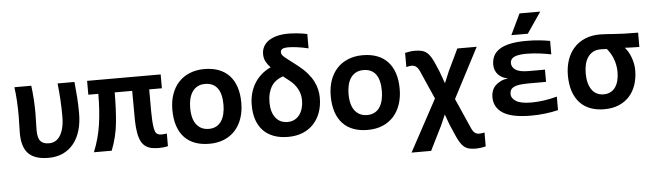

<svg xmlns="http://www.w3.org/2000/svg" viewBox="-53 -912 4503 1328"><g transform="rotate(-5 2199.0 -247.5)"><path d="M490.2 -277.8Q490.2 -212.4 474.6 -159.2Q459 -106 428.7 -68.1Q398.4 -30.3 354.5 -9.5Q310.5 11.2 253.4 11.2Q158.2 11.2 114 -33.9Q69.8 -79.1 69.8 -177.2Q69.8 -207.5 71 -236.8Q72.3 -266.1 72.3 -296.4Q72.3 -345.7 69.6 -396.2Q66.9 -446.8 60.1 -496.1H177.2Q183.6 -448.7 186.5 -400.4Q189.5 -352.1 189.5 -304.7Q189.5 -273.9 188.2 -245.1Q187 -216.3 187 -188.5Q187 -162.1 191.2 -143.1Q195.3 -124 204.8 -112.1Q214.4 -100.1 229.2 -94.5Q244.1 -88.9 266.1 -88.9Q289.1 -88.9 308.6 -99.4Q328.1 -109.9 342.5 -132.1Q356.9 -154.3 365 -188.2Q373 -222.2 373 -269Q373 -326.7 369.6 -382.8Q366.2 -439 359.9 -496.1H477.1Q482.9 -440.4 486.6 -387Q490.2 -333.5 490.2 -277.8Z M1082.5 2.9Q1070.8 5.9 1054.4 7.8Q1038.1 9.8 1021.5 9.8Q997.6 9.8 974.9 6.3Q952.1 2.9 932.1 -9.3Q912.1 -21.5 898.7 -45.2Q885.3 -68.8 878.4 -107.2Q871.6 -145.5 870.6 -193.8Q869.6 -242.2 869.6 -399.9H748Q748 -285.6 738.5 -189.2Q729 -92.8 692.4 0H568.8Q606.4 -92.3 620.4 -188.7Q634.3 -285.2 634.3 -399.9H564.9V-496.1H1075.7V-399.9H987.8Q987.8 -282.7 987.8 -250.2Q987.8 -217.8 989.7 -183.6Q991.7 -149.4 996.3 -127Q1001 -104.5 1008.5 -95.7Q1016.1 -86.9 1025.4 -84.5Q1034.7 -82 1044.4 -82Q1053.2 -82 1063 -82.8Q1072.8 -83.5 1082.5 -85Z M1614.3 -252Q1614.3 -193.4 1597.7 -144.8Q1581.1 -96.2 1549.8 -61.5Q1518.6 -26.9 1473.1 -7.8Q1427.7 11.2 1369.6 11.2Q1314.5 11.2 1271 -4.9Q1227.5 -21 1197.3 -53Q1167 -85 1150.9 -133.1Q1134.8 -181.2 1134.8 -245.1Q1134.8 -304.2 1151.6 -352.5Q1168.5 -400.9 1200 -435.1Q1231.4 -469.2 1276.9 -488Q1322.3 -506.8 1379.4 -506.8Q1435.1 -506.8 1478.5 -490.5Q1522 -474.1 1552.2 -441.9Q1582.5 -409.7 1598.4 -362.1Q1614.3 -314.5 1614.3 -252ZM1490.2 -249Q1490.2 -326.2 1461.2 -365Q1432.1 -403.8 1375.5 -403.8Q1344.2 -403.8 1322.3 -391.6Q1300.3 -379.4 1286.1 -358.2Q1272 -336.9 1265.4 -308.6Q1258.8 -280.3 1258.8 -248Q1258.8 -170.4 1290 -131.1Q1321.3 -91.8 1375.5 -91.8Q1405.3 -91.8 1427.2 -103.8Q1449.2 -115.7 1462.9 -137Q1476.6 -158.2 1483.4 -187Q1490.2 -215.8 1490.2 -249Z M1837.9 -479Q1818.8 -497.6 1806.2 -521Q1793.5 -544.4 1793.5 -573.7Q1793.5 -601.6 1805.4 -624.8Q1817.4 -647.9 1840.8 -664.8Q1864.3 -681.6 1899.2 -690.9Q1934.1 -700.2 1980.5 -700.2Q2006.3 -700.2 2042.2 -696.8Q2078.1 -693.4 2110.4 -686V-586.4Q2070.8 -596.2 2033.7 -601.1Q1996.6 -606 1972.7 -606Q1941.4 -606 1929.4 -598.4Q1917.5 -590.8 1917.5 -576.2Q1917.5 -563.5 1927.2 -552.5Q1937 -541.5 1954.1 -528.8L2029.3 -470.7Q2065.9 -441.9 2090.8 -412.8Q2115.7 -383.8 2130.6 -354.5Q2145.5 -325.2 2151.9 -296.4Q2158.2 -267.6 2158.2 -240.2Q2158.2 -183.6 2141.6 -137.7Q2125 -91.8 2093.8 -58.3Q2062.5 -24.9 2017.8 -6.8Q1973.1 11.2 1917 11.2Q1861.8 11.2 1818.8 -4.4Q1775.9 -20 1745.8 -50.5Q1715.8 -81.1 1700.2 -125.7Q1684.6 -170.4 1684.6 -229Q1684.6 -272.9 1695.1 -311.3Q1705.6 -349.6 1725.3 -381.3Q1745.1 -413.1 1773.4 -437.7Q1801.8 -462.4 1837.9 -479ZM1917.5 -408.7Q1890.1 -399.9 1869.9 -385Q1849.6 -370.1 1836.7 -349.6Q1823.7 -329.1 1816.2 -301.3Q1808.6 -273.4 1808.6 -236.8Q1808.6 -170.4 1838.6 -131.1Q1868.7 -91.8 1922.4 -91.8Q1949.7 -91.8 1970.7 -103Q1991.7 -114.3 2005.9 -133.5Q2020 -152.8 2027.1 -178.5Q2034.2 -204.1 2034.2 -232.9Q2034.2 -274.4 2015.1 -310.8Q1996.1 -347.2 1958.5 -376.5Z M2713.9 -252Q2713.9 -193.4 2697.3 -144.8Q2680.7 -96.2 2649.4 -61.5Q2618.2 -26.9 2572.8 -7.8Q2527.3 11.2 2469.2 11.2Q2414.1 11.2 2370.6 -4.9Q2327.1 -21 2296.9 -53Q2266.6 -85 2250.5 -133.1Q2234.4 -181.2 2234.4 -245.1Q2234.4 -304.2 2251.2 -352.5Q2268.1 -400.9 2299.6 -435.1Q2331.1 -469.2 2376.5 -488Q2421.9 -506.8 2479 -506.8Q2534.7 -506.8 2578.1 -490.5Q2621.6 -474.1 2651.9 -441.9Q2682.1 -409.7 2698 -362.1Q2713.9 -314.5 2713.9 -252ZM2589.8 -249Q2589.8 -326.2 2560.8 -365Q2531.7 -403.8 2475.1 -403.8Q2443.8 -403.8 2421.9 -391.6Q2399.9 -379.4 2385.7 -358.2Q2371.6 -336.9 2365 -308.6Q2358.4 -280.3 2358.4 -248Q2358.4 -170.4 2389.6 -131.1Q2420.9 -91.8 2475.1 -91.8Q2504.9 -91.8 2526.9 -103.8Q2548.8 -115.7 2562.5 -137Q2576.2 -158.2 2583 -187Q2589.8 -215.8 2589.8 -249Z M2866.2 -357.9Q2854 -385.7 2840.3 -395.3Q2826.7 -404.8 2811 -404.8Q2795.4 -404.8 2772.9 -398.9V-497.1Q2788.1 -501 2806.2 -503.4Q2824.2 -505.9 2839.8 -505.9Q2868.2 -505.9 2888.2 -501Q2908.2 -496.1 2923.6 -483.6Q2939 -471.2 2951.9 -449.7Q2964.8 -428.2 2979 -395L2999.5 -346.2L3029.3 -264.2L3063 -344.7L3135.3 -496.1H3270L3088.9 -148.9L3182.1 62Q3192.4 85.4 3205.3 94.7Q3218.3 104 3233.9 104Q3243.2 104 3252.7 102.8Q3262.2 101.6 3272 99.1V195.8Q3251.5 200.7 3233.9 202.9Q3216.3 205.1 3204.1 205.1Q3176.3 205.1 3156.5 200.2Q3136.7 195.3 3121.8 183.1Q3106.9 170.9 3094.5 150.6Q3082 130.4 3068.8 100.1L3036.1 24.4L3009.3 -48.8L2977.5 24.4L2893.1 193.8H2757.3L2951.2 -165Z M3779.3 -398.9Q3763.7 -401.9 3744.4 -405.3Q3725.1 -408.7 3703.9 -411.4Q3682.6 -414.1 3658.9 -416Q3635.3 -418 3610.8 -418Q3577.6 -418 3555.4 -414.3Q3533.2 -410.6 3520 -403.1Q3506.8 -395.5 3501.2 -385.3Q3495.6 -375 3495.6 -362.8Q3495.6 -349.6 3502.4 -337.2Q3509.3 -324.7 3523.2 -315.7Q3537.1 -306.6 3559.6 -302Q3582 -297.4 3613.3 -297.4H3726.6V-212.4H3605.5Q3564.9 -211.9 3540.8 -208.5Q3516.6 -205.1 3501.7 -197Q3486.8 -189 3480.7 -177.2Q3474.6 -165.5 3474.6 -150.9Q3474.6 -119.6 3507.8 -99.4Q3541 -79.1 3613.8 -79.1Q3655.3 -79.1 3700.2 -85.4Q3745.1 -91.8 3792 -104.5V-10.3Q3747.6 0 3700.7 5.6Q3653.8 11.2 3604 11.2Q3471.7 11.2 3409.7 -27.8Q3347.7 -66.9 3347.7 -140.1Q3347.7 -163.1 3355.2 -183.3Q3362.8 -203.6 3377.9 -219Q3393.1 -234.4 3415.3 -245.1Q3437.5 -255.9 3466.8 -259.8Q3445.3 -262.7 3428 -271.7Q3410.6 -280.8 3398.4 -294.2Q3386.2 -307.6 3379.6 -324.7Q3373 -341.8 3373 -361.8Q3373 -396 3386.2 -422.9Q3399.4 -449.7 3428.5 -468.5Q3457.5 -487.3 3503.7 -497.1Q3549.8 -506.8 3615.7 -506.8Q3662.1 -506.8 3702.4 -502.9Q3742.7 -499 3779.3 -492.2ZM3629.9 -555.2H3515.6L3585 -700.2H3729ZM3298.8 -496.1Z M4289.6 -399.9Q4301.3 -388.2 4311.8 -370.4Q4322.3 -352.5 4330.3 -331.3Q4338.4 -310.1 4343.3 -286.6Q4348.1 -263.2 4348.1 -241.2Q4348.1 -185.5 4332.8 -139.2Q4317.4 -92.8 4287.4 -59.3Q4257.3 -25.9 4213.4 -7.3Q4169.4 11.2 4112.3 11.2Q4059.1 11.2 4016.4 -4.6Q3973.6 -20.5 3943.6 -52.5Q3913.6 -84.5 3897.2 -132.3Q3880.9 -180.2 3880.9 -244.1Q3880.9 -302.7 3897.7 -351.3Q3914.6 -399.9 3946 -434.3Q3977.5 -468.8 4022.9 -487.8Q4068.4 -506.8 4125.5 -506.8Q4148.9 -506.8 4170.9 -505.1Q4192.9 -503.4 4221.7 -501.5Q4250.5 -499.5 4290.5 -497.8Q4330.6 -496.1 4390.6 -496.1V-397Q4379.9 -397 4366.7 -397.2Q4353.5 -397.5 4339.8 -397.9Q4326.2 -398.4 4313 -398.9Q4299.8 -399.4 4289.6 -399.9ZM4165.5 -401.9Q4155.8 -402.8 4144.3 -403.3Q4132.8 -403.8 4121.6 -403.8Q4090.3 -403.8 4068.4 -391.4Q4046.4 -378.9 4032.2 -357.7Q4018.1 -336.4 4011.5 -308.1Q4004.9 -279.8 4004.9 -248Q4004.9 -175.3 4033.9 -133.5Q4063 -91.8 4116.7 -91.8Q4143.6 -91.8 4163.8 -102.3Q4184.1 -112.8 4197.8 -132.1Q4211.4 -151.4 4218.3 -178.5Q4225.1 -205.6 4225.1 -238.3Q4225.1 -264.2 4220.2 -287.8Q4215.3 -311.5 4207.3 -332Q4199.2 -352.5 4188.5 -370.1Q4177.7 -387.7 4165.5 -401.9Z"/></g></svg>

Font: Code New Roman
Style: Bold
Weight: 700
Monospace: yes
Designer: Sam Radian
Foundry: Code New Roman
Version: Version 1.508 October 19, 2014